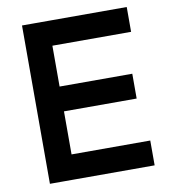

<svg xmlns="http://www.w3.org/2000/svg" viewBox="-80 -768 739 836"><g transform="rotate(-10 290.0 -350.0)"><path d="M73.3 0V-700H188.3V0ZM132.3 0V-109.7H536.3V0ZM132.3 -300V-409.7H509.7V-300ZM132.3 -590.3V-700H536.3V-590.3Z"/></g></svg>

Font: Fustat
Style: Regular
Weight: 400
Designer: Mohamed Gaber, Khaled Hosny, Laura Garcia Mut
Foundry: Kief Type Foundry, Alif Type Foundry, Hard Type Foundry
Version: Version 1.007